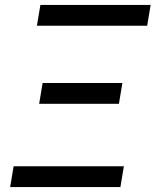

<svg xmlns="http://www.w3.org/2000/svg" viewBox="-20 -755 640 775"><path d="M129 -651 143 -735H588L574 -651ZM460 -336H138L152 -420H474ZM21 0 35 -84H480L466 0Z"/></svg>

Font: Iosevka Curly Medium Extended
Style: Italic
Weight: 500
Width: 7
Italic angle: -9°
Monospace: yes
Designer: Belleve Invis
Foundry: Belleve Invis
Version: Version 11.1.0; ttfautohint (v1.8.3)